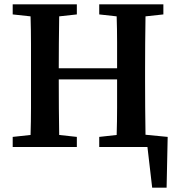

<svg xmlns="http://www.w3.org/2000/svg" viewBox="-20 -683 826 892"><path d="M441 -616V-663H739V-616L656 -607Q655 -545 654.5 -481.5Q654 -418 654 -353V-310Q654 -247 654.5 -183.5Q655 -120 656 -57L759 -47L754 189H687L665 0H441V-47L522 -56Q524 -119 524 -184Q524 -249 524 -314H253Q253 -242 253.5 -179Q254 -116 255 -56L337 -47V0H39V-47L122 -56Q124 -118 124 -182Q124 -246 124 -310V-353Q124 -416 124 -479.5Q124 -543 122 -607L39 -616V-663H337V-616L255 -607Q254 -545 253.5 -483Q253 -421 253 -366H524Q524 -428 524 -488Q524 -548 522 -607Z"/></svg>

Font: Source Serif Pro Semibold
Style: Regular
Weight: 600
Designer: Frank Grießhammer
Foundry: Adobe Systems Incorporated
Version: Version 3.000;hotconv 1.0.109;makeotfexe 2.5.65596